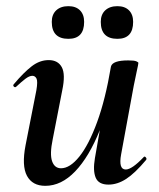

<svg xmlns="http://www.w3.org/2000/svg" viewBox="-20 -590 516 623"><path d="M127 13Q85 13 67.5 -19.5Q50 -52 63 -119L98 -297Q103 -326 98.5 -335Q94 -344 85 -344Q75 -344 62 -334Q49 -324 33 -309Q29 -305 25 -309Q21 -313 25 -317Q57 -355 83 -375Q109 -395 138 -395Q168 -395 180.5 -372Q193 -349 182 -297L151 -138Q141 -90 149 -67Q157 -44 178 -44Q207 -44 237.5 -82Q268 -120 295 -193.5Q322 -267 340 -374L358 -373Q339 -255 304 -168Q269 -81 224 -34Q179 13 127 13ZM332 9Q300 9 290.5 -13.5Q281 -36 288 -77L340 -374Q345 -394 396 -394Q416 -394 422.5 -391Q429 -388 429 -386Q429 -382 424 -360Q419 -338 414 -312L373 -89Q364 -40 388 -40Q398 -40 412.5 -50Q427 -60 446 -80Q449 -84 453 -79.5Q457 -75 454 -71Q418 -28 389.5 -9.5Q361 9 332 9ZM361 -464Q307 -464 307 -519Q307 -543 321.5 -556.5Q336 -570 361 -570Q385 -570 398.5 -556.5Q412 -543 412 -519Q412 -464 361 -464ZM202 -464Q148 -464 148 -519Q148 -543 162.5 -556.5Q177 -570 202 -570Q226 -570 239.5 -556.5Q253 -543 253 -519Q253 -464 202 -464Z"/></svg>

Font: Cormorant Infant Light
Style: Italic
Weight: 300
Italic angle: -10°
Designer: Christian Thalmann (Catharsis Fonts)
Foundry: Catharsis Fonts
Version: Version 4.001